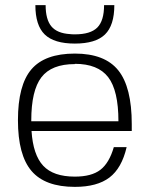

<svg xmlns="http://www.w3.org/2000/svg" viewBox="-20 -719 584 749"><path d="M103 -208Q109 -115 148.5 -72.5Q188 -30 272 -30Q337 -30 371.5 -56.5Q406 -83 424 -145H474Q455 -63 407 -26.5Q359 10 272 10Q156 10 103 -52Q50 -114 50 -250Q50 -387 102.5 -448.5Q155 -510 272 -510Q389 -510 441.5 -444.5Q494 -379 494 -235V-208ZM272 -470V-469Q181 -469 141.5 -417.5Q102 -366 102 -249V-246H442Q442 -366 402 -418Q362 -470 272 -470ZM426 -699Q426 -620 389.5 -584.5Q353 -549 272 -549Q191 -549 154.5 -584.5Q118 -620 118 -699H158Q158 -643 180.5 -616Q203 -589 253 -586Q259 -585 272 -585Q333 -585 359.5 -611.5Q386 -638 386 -699Z"/></svg>

Font: Fivo Sans Light
Style: Regular
Weight: 300
Designer: Alexander Slobzheninov
Foundry: Alexander Slobzheninov
Version: 1.0